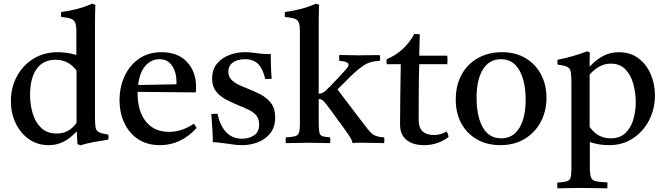

<svg xmlns="http://www.w3.org/2000/svg" viewBox="-20 -775 3611 1041"><path d="M416 13 400 6 396 -63Q361 -25 324.5 -6.5Q288 12 244 12Q182 12 135.5 -21.5Q89 -55 64 -109Q39 -163 39 -226Q39 -299 70.5 -359Q102 -419 159.5 -455.5Q217 -492 294 -492Q317 -492 342 -488.5Q367 -485 394 -477V-605Q394 -636 388 -651.5Q382 -667 364.5 -673.5Q347 -680 312 -683Q309 -696 312 -710Q352 -715 394 -725.5Q436 -736 480 -755L497 -749Q496 -727 495.5 -699Q495 -671 495 -638V-142Q495 -104 498 -85Q501 -66 516 -58.5Q531 -51 567 -45Q570 -32 567 -18Q527 -12 489 -5Q451 2 416 13ZM395 -392Q352 -451 282 -451Q213 -451 178 -400.5Q143 -350 143 -261Q143 -209 157 -161Q171 -113 203 -82Q235 -51 288 -51Q355 -51 395 -109Z M848 12Q777 12 728 -21Q679 -54 653.5 -109.5Q628 -165 628 -232Q628 -301 654.5 -360Q681 -419 732 -455.5Q783 -492 856 -492Q944 -492 993.5 -439.5Q1043 -387 1043 -304Q1043 -294 1042.5 -286.5Q1042 -279 1041 -274L726 -277Q726 -273 726 -270Q726 -172 771 -116Q816 -60 897 -60Q965 -60 1031 -104Q1041 -92 1046 -81Q961 12 848 12ZM729 -314 936 -318Q937 -320 937 -323.5Q937 -327 937 -328Q937 -382 913.5 -418Q890 -454 844 -454Q801 -454 769 -419Q737 -384 729 -314Z M1159 -158Q1174 -92 1207 -57.5Q1240 -23 1292 -23Q1331 -23 1358 -41.5Q1385 -60 1385 -100Q1385 -130 1370.5 -148Q1356 -166 1330.5 -178.5Q1305 -191 1273 -204Q1236 -219 1203.5 -236.5Q1171 -254 1150.5 -280.5Q1130 -307 1130 -349Q1130 -397 1155.5 -428.5Q1181 -460 1221.5 -476Q1262 -492 1308 -492Q1331 -492 1354 -489Q1377 -486 1379 -486Q1399 -483 1416 -482.5Q1433 -482 1434 -482Q1435 -482 1438.5 -482Q1442 -482 1448 -483Q1448 -451 1449 -418Q1450 -385 1453 -348Q1452 -348 1449 -348Q1440 -347 1432.5 -346.5Q1425 -346 1418 -347Q1405 -403 1379.5 -428.5Q1354 -454 1308 -454Q1267 -454 1242.5 -436Q1218 -418 1218 -386Q1218 -360 1234 -343.5Q1250 -327 1273 -316Q1296 -305 1317 -297Q1356 -282 1391.5 -263.5Q1427 -245 1449.5 -216Q1472 -187 1472 -138Q1472 -86 1445.5 -52.5Q1419 -19 1378 -3.5Q1337 12 1292 12Q1266 12 1240.5 8Q1215 4 1213 4Q1211 4 1196.5 2Q1182 0 1164.5 -2Q1147 -4 1134 -4Q1134 -35 1131.5 -73Q1129 -111 1126 -157Q1128 -157 1131 -157Q1140 -158 1146.5 -158.5Q1153 -159 1159 -158Z M1530 1Q1529 -3 1529 -7Q1529 -11 1529 -15Q1529 -19 1529 -22.5Q1529 -26 1530 -30Q1564 -32 1580 -36.5Q1596 -41 1601 -56Q1606 -71 1606 -104V-605Q1606 -636 1600.5 -651.5Q1595 -667 1577.5 -673.5Q1560 -680 1525 -683Q1524 -687 1524 -690Q1524 -693 1524 -696Q1524 -700 1524 -703Q1524 -706 1525 -710Q1565 -715 1607 -725.5Q1649 -736 1693 -755L1710 -749Q1709 -727 1708.5 -699Q1708 -671 1708 -638V-267Q1720 -267 1728 -271Q1736 -275 1741 -279Q1743 -281 1749 -286.5Q1755 -292 1770 -307Q1785 -322 1813 -352Q1839 -381 1854.5 -397.5Q1870 -414 1870 -425Q1870 -433 1856.5 -438.5Q1843 -444 1820 -445Q1819 -449 1819 -453Q1819 -457 1819 -461Q1819 -465 1819 -469Q1819 -473 1820 -477Q1840 -477 1870.5 -476Q1901 -475 1925 -475Q1937 -475 1959.5 -475.5Q1982 -476 2005 -476Q2028 -476 2039 -476Q2040 -472 2040.5 -468Q2041 -464 2041 -460Q2041 -456 2040.5 -452.5Q2040 -449 2039 -445Q1987 -444 1951 -419.5Q1915 -395 1882 -362L1810 -290L1948 -108Q1970 -79 1984.5 -62.5Q1999 -46 2016 -39Q2033 -32 2063 -30Q2065 -16 2063 1Q2050 1 2024.5 0Q1999 -1 1945 -1Q1937 -1 1921 -1Q1905 -1 1891 1Q1891 -10 1879 -29.5Q1867 -49 1860 -58Q1857 -63 1845 -79.5Q1833 -96 1816.5 -118.5Q1800 -141 1783 -164.5Q1766 -188 1752 -206Q1741 -221 1731.5 -229.5Q1722 -238 1708 -238V-114Q1708 -75 1711.5 -58Q1715 -41 1728.5 -36.5Q1742 -32 1770 -30Q1772 -15 1770 1Q1744 1 1715.5 0Q1687 -1 1654 -1Q1622 -1 1591 0Q1560 1 1530 1Z M2279 12Q2219 12 2184 -16.5Q2149 -45 2149 -99Q2149 -187 2150.5 -269Q2152 -351 2153 -427H2077Q2074 -442 2077 -454Q2176 -496 2226 -591Q2234 -591 2242 -590.5Q2250 -590 2256 -589Q2255 -563 2254.5 -534Q2254 -505 2253 -473H2405Q2408 -451 2405 -427H2253Q2251 -357 2250.5 -279.5Q2250 -202 2250 -124Q2250 -43 2334 -43Q2370 -43 2401 -62Q2410 -50 2412 -32Q2353 12 2279 12Z M2693 12Q2620 12 2565.5 -19.5Q2511 -51 2481 -106.5Q2451 -162 2451 -234Q2451 -312 2482.5 -370Q2514 -428 2571 -460Q2628 -492 2702 -492Q2775 -492 2829 -460Q2883 -428 2913 -372Q2943 -316 2943 -245Q2943 -172 2911.5 -113.5Q2880 -55 2824 -21.5Q2768 12 2693 12ZM2564 -246Q2564 -144 2597.5 -84.5Q2631 -25 2698 -25Q2762 -25 2796 -81.5Q2830 -138 2830 -233Q2830 -334 2796 -394Q2762 -454 2697 -454Q2633 -454 2598.5 -399Q2564 -344 2564 -246Z M3002 246Q3001 230 3002 215Q3037 213 3053 208Q3069 203 3073.5 188.5Q3078 174 3078 142V-328Q3078 -367 3074.5 -386Q3071 -405 3055.5 -412.5Q3040 -420 3003 -425Q3001 -439 3003 -451Q3044 -459 3083 -470Q3122 -481 3164 -497L3178 -490Q3177 -465 3177 -447.5Q3177 -430 3177 -414Q3216 -455 3254 -473.5Q3292 -492 3335 -492Q3398 -492 3441.5 -459Q3485 -426 3508 -373Q3531 -320 3531 -258Q3531 -185 3499.5 -123.5Q3468 -62 3412 -25Q3356 12 3282 12Q3253 12 3227 7.5Q3201 3 3178 -5V130Q3178 169 3184 186Q3190 203 3210 207.5Q3230 212 3273 214Q3274 230 3273 246Q3239 246 3204.5 245Q3170 244 3129 244Q3090 244 3062 245Q3034 246 3002 246ZM3177 -87Q3220 -25 3291 -25Q3341 -25 3370.5 -53Q3400 -81 3413.5 -126Q3427 -171 3427 -221Q3427 -271 3414 -319Q3401 -367 3371.5 -398.5Q3342 -430 3291 -430Q3230 -430 3177 -371Z"/></svg>

Font: Tiro Devanagari Marathi
Style: Regular
Weight: 400
Designer: Devanagari: John Hudson & Fiona Ross. Latin: John Hudson.
Foundry: Tiro Typeworks Ltd.
Version: Version 1.52